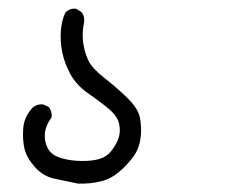

<svg xmlns="http://www.w3.org/2000/svg" viewBox="-20 -319 540 448"><path d="M162.1 109.4Q134.8 103.5 107.9 98.1Q81.1 92.8 61.5 70.8Q42 48.8 37.1 27.8Q32.2 6.8 34.2 -19.5Q36.1 -45.9 55.7 -67.4Q66.4 -77.1 81.1 -75.2L93.8 -69.3Q101.6 -59.6 100.6 -45.9Q85 -23.4 84.5 -4.4Q84 14.6 92.8 29.3Q101.6 43.9 124 50.3Q146.5 56.6 171.4 56.6Q196.3 56.6 212.4 51.8Q228.5 46.9 239.3 33.7Q250 20.5 255.9 5.4Q261.7 -9.8 258.3 -28.3Q254.9 -46.9 234.9 -64Q214.8 -81.1 186.5 -100.6Q158.2 -120.1 144 -146.5Q129.9 -172.9 125 -198.2Q120.1 -223.6 122.1 -248Q124 -272.5 132.8 -290Q142.6 -299.8 157.2 -298.8L169.9 -291Q178.7 -280.3 175.8 -264.6Q170.9 -241.2 174.3 -218.3Q177.7 -195.3 186.5 -177.2Q195.3 -159.2 224.1 -136.7Q252.9 -114.3 277.8 -89.8Q302.7 -65.4 306.6 -43.9Q310.5 -22.5 308.6 -2.4Q306.6 17.6 299.3 33.2Q292 48.8 268.1 72.8Q244.1 96.7 217.8 103.5Q191.4 110.4 162.1 109.4Z"/></svg>

Font: JasonHandwriting4
Style: Regular
Weight: 400
Version: Version 1.01.21